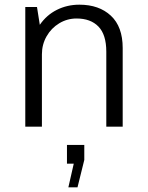

<svg xmlns="http://www.w3.org/2000/svg" viewBox="-20 -541 633 820"><path d="M504 -336V0H434V-320Q434 -393 400.5 -427.5Q367 -462 307 -462Q267 -462 233 -441.5Q199 -421 179 -386Q159 -351 159 -309V0H88V-511H138L150 -435Q179 -477 223 -499Q267 -521 319 -521Q403 -521 453.5 -474Q504 -427 504 -336ZM295 158H266V78H340V142L311 259H272Z"/></svg>

Font: Chivo Light
Style: Regular
Weight: 300
Designer: Hector Gatti
Foundry: Omnibus-Type
Version: Version 1.007